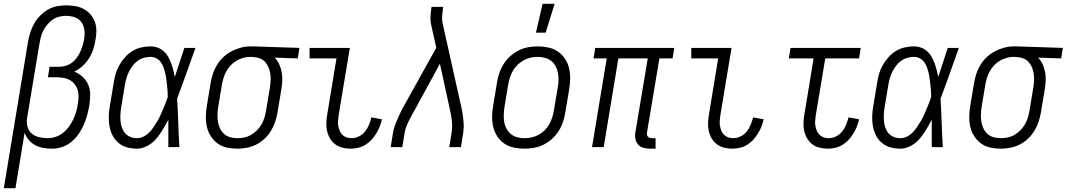

<svg xmlns="http://www.w3.org/2000/svg" viewBox="-46 -771 5589 1006"><path d="M-26 215 101 -553Q105 -577 112.5 -600.5Q120 -624 132.5 -646.5Q145 -669 163.5 -688Q182 -707 204 -720Q226 -733 251 -738Q276 -743 300 -743Q324 -743 348 -739Q372 -735 392.5 -724Q413 -713 428 -695.5Q443 -678 451 -656Q459 -634 459 -609.5Q459 -585 454 -560Q450 -536 442 -511.5Q434 -487 420 -465Q406 -443 386.5 -425Q367 -407 343 -396Q368 -386 387.5 -368Q407 -350 417 -325.5Q427 -301 426.5 -273Q426 -245 422 -217Q417 -191 410 -165.5Q403 -140 392 -115Q381 -90 364.5 -67Q348 -44 326.5 -26.5Q305 -9 279 -0.5Q253 8 227 8Q203 8 180.5 4Q158 0 138.5 -10.5Q119 -21 104.5 -38Q90 -55 83 -76L35 215ZM204 -47Q224 -47 245.5 -54Q267 -61 284.5 -75Q302 -89 315 -107Q328 -125 337.5 -145Q347 -165 353 -185.5Q359 -206 362 -227Q365 -245 365.5 -263Q366 -281 361.5 -297.5Q357 -314 346.5 -328Q336 -342 321.5 -350.5Q307 -359 289.5 -362.5Q272 -366 254 -366H205L214 -421H263Q280 -421 297.5 -426Q315 -431 330 -442Q345 -453 356 -468Q367 -483 374.5 -499.5Q382 -516 387 -533Q392 -550 395 -567Q399 -591 396 -614.5Q393 -638 380 -655.5Q367 -673 345.5 -680.5Q324 -688 300 -688Q282 -688 264 -683.5Q246 -679 230.5 -668.5Q215 -658 203 -643.5Q191 -629 182 -612.5Q173 -596 168.5 -578.5Q164 -561 161 -544L96 -153Q92 -130 98 -107.5Q104 -85 120 -71.5Q136 -58 158 -52.5Q180 -47 204 -47Z M672 8Q645 8 619.5 1Q594 -6 574.5 -22.5Q555 -39 543.5 -62Q532 -85 527.5 -110.5Q523 -136 524 -163Q525 -190 530 -218L550 -338Q553 -361 560 -384.5Q567 -408 579.5 -430Q592 -452 609.5 -471.5Q627 -491 648.5 -504Q670 -517 694.5 -522.5Q719 -528 742 -528Q762 -528 780 -521.5Q798 -515 812 -502.5Q826 -490 835 -474Q844 -458 850.5 -440.5Q857 -423 861.5 -405Q866 -387 870 -368Q882 -406 895 -444Q908 -482 920 -520H978Q954 -453 930.5 -386.5Q907 -320 882 -254Q886 -191 888 -127Q890 -63 894 0H836Q836 -36 836 -72Q836 -108 836 -144Q827 -127 817.5 -110Q808 -93 797 -76.5Q786 -60 773 -44.5Q760 -29 744 -17.5Q728 -6 709 1Q690 8 672 8ZM672 -47Q689 -47 705.5 -55Q722 -63 735 -76Q748 -89 758 -104Q768 -119 777.5 -134.5Q787 -150 794 -166Q801 -182 808 -198Q815 -214 821.5 -230.5Q828 -247 833 -263Q833 -279 832 -295Q831 -311 829 -327Q827 -343 825 -358.5Q823 -374 819.5 -389Q816 -404 810.5 -419Q805 -434 796 -446Q787 -458 773 -465.5Q759 -473 742 -473Q725 -473 707.5 -468Q690 -463 675.5 -452.5Q661 -442 649.5 -427Q638 -412 630 -396Q622 -380 617 -363Q612 -346 609 -329L589 -209Q586 -190 585 -172Q584 -154 585.5 -136Q587 -118 593 -101.5Q599 -85 610 -72.5Q621 -60 637 -53.5Q653 -47 672 -47Z M1198 8Q1169 8 1142 2Q1115 -4 1094 -19.5Q1073 -35 1058.5 -57.5Q1044 -80 1038 -106.5Q1032 -133 1032.5 -161Q1033 -189 1038 -218L1058 -338Q1062 -362 1070 -386Q1078 -410 1092 -432.5Q1106 -455 1125.5 -473Q1145 -491 1168.5 -503Q1192 -515 1216.5 -521.5Q1241 -528 1266 -528H1281L1523 -520L1514 -465L1393 -469Q1408 -454 1417 -434Q1426 -414 1430 -392.5Q1434 -371 1433 -348Q1432 -325 1428 -302L1408 -182Q1404 -158 1396 -133.5Q1388 -109 1374 -86Q1360 -63 1340.5 -44.5Q1321 -26 1297.5 -14Q1274 -2 1248 3Q1222 8 1198 8ZM1198 -47Q1216 -47 1235 -51Q1254 -55 1270.5 -65Q1287 -75 1301 -89Q1315 -103 1324.5 -120Q1334 -137 1339.5 -155Q1345 -173 1348 -191L1368 -311Q1371 -330 1372 -348Q1373 -366 1370.5 -383.5Q1368 -401 1361.5 -417Q1355 -433 1344 -445.5Q1333 -458 1317 -464.5Q1301 -471 1282 -472L1272 -473H1263Q1245 -473 1227 -467.5Q1209 -462 1192.5 -452.5Q1176 -443 1162.5 -428.5Q1149 -414 1140 -397.5Q1131 -381 1125.5 -363.5Q1120 -346 1117 -329L1097 -209Q1094 -189 1093.5 -170Q1093 -151 1096 -132.5Q1099 -114 1107 -97.5Q1115 -81 1128.5 -69Q1142 -57 1160 -52Q1178 -47 1198 -47Z M1791 8Q1769 8 1747.5 2.5Q1726 -3 1709.5 -15.5Q1693 -28 1682.5 -46.5Q1672 -65 1667.5 -86Q1663 -107 1664 -129.5Q1665 -152 1669 -174L1717 -465H1576V-520H1787L1728 -165Q1726 -151 1725 -137Q1724 -123 1726.5 -110Q1729 -97 1734 -85Q1739 -73 1748.5 -64Q1758 -55 1770.5 -51Q1783 -47 1797 -47Q1816 -47 1835 -56.5Q1854 -66 1867 -82.5Q1880 -99 1887.5 -118Q1895 -137 1900 -156L1955 -146Q1951 -126 1943.5 -107.5Q1936 -89 1925 -71Q1914 -53 1900 -38Q1886 -23 1868 -12Q1850 -1 1830 3.5Q1810 8 1791 8Z M2001 0 2013 -74Q2016 -92 2022 -110Q2028 -128 2036 -145.5Q2044 -163 2052 -180.5Q2060 -198 2070 -215L2240 -521L2214 -637Q2212 -646 2210.5 -655.5Q2209 -665 2209 -675Q2210 -688 2211 -701.5Q2212 -715 2214 -728L2215 -735H2276L2275 -728Q2272 -708 2270.5 -688Q2269 -668 2273 -649L2370 -215Q2376 -190 2379.5 -163.5Q2383 -137 2384 -110Q2383 -101 2382.5 -92Q2382 -83 2381 -74L2369 0H2308L2320 -74Q2325 -107 2321.5 -139.5Q2318 -172 2310 -203L2259 -437L2124 -189Q2123 -187 2121.5 -185Q2120 -183 2119 -181V-180Q2117 -178 2116 -176Q2115 -174 2114 -172V-171L2113 -170Q2100 -147 2089 -122.5Q2078 -98 2074 -74L2062 0Z M2701 8Q2673 8 2645.5 2Q2618 -4 2596 -19Q2574 -34 2559.5 -56.5Q2545 -79 2538.5 -105.5Q2532 -132 2532.5 -160.5Q2533 -189 2538 -218L2558 -338Q2562 -363 2570 -387.5Q2578 -412 2592.5 -435Q2607 -458 2627.5 -476.5Q2648 -495 2672 -507Q2696 -519 2721.5 -523.5Q2747 -528 2772 -528Q2800 -528 2827.5 -522Q2855 -516 2877 -501Q2899 -486 2914 -463.5Q2929 -441 2935.5 -414.5Q2942 -388 2941.5 -359.5Q2941 -331 2936 -302L2916 -182Q2912 -157 2904 -132.5Q2896 -108 2881.5 -85Q2867 -62 2846.5 -43.5Q2826 -25 2802 -13Q2778 -1 2752 3.5Q2726 8 2701 8ZM2701 -47Q2720 -47 2739 -51Q2758 -55 2775.5 -64.5Q2793 -74 2807.5 -88Q2822 -102 2831.5 -119Q2841 -136 2847 -154.5Q2853 -173 2856 -191L2876 -311Q2880 -331 2880.5 -350.5Q2881 -370 2877.5 -388.5Q2874 -407 2865.5 -423.5Q2857 -440 2842.5 -451.5Q2828 -463 2809.5 -468Q2791 -473 2772 -473Q2753 -473 2734.5 -469Q2716 -465 2698.5 -455.5Q2681 -446 2666.5 -432Q2652 -418 2642 -401Q2632 -384 2626 -365.5Q2620 -347 2617 -329L2597 -209Q2594 -189 2593.5 -169.5Q2593 -150 2596 -131.5Q2599 -113 2608 -96.5Q2617 -80 2631 -68.5Q2645 -57 2663.5 -52Q2682 -47 2701 -47ZM2762 -600 2797 -751H2860L2813 -600Z M3389 8H3360Q3342 8 3325.5 3.5Q3309 -1 3298 -13Q3287 -25 3283.5 -42Q3280 -59 3283 -77L3348 -465H3194L3117 0H3056L3133 -465H3064L3073 -520H3487L3478 -465H3409L3344 -77Q3343 -71 3344 -65Q3345 -59 3348.5 -55Q3352 -51 3357.5 -49Q3363 -47 3369 -47H3389Z M3791 8Q3769 8 3747.5 2.5Q3726 -3 3709.5 -15.5Q3693 -28 3682.5 -46.5Q3672 -65 3667.5 -86Q3663 -107 3664 -129.5Q3665 -152 3669 -174L3717 -465H3576V-520H3787L3728 -165Q3726 -151 3725 -137Q3724 -123 3726.5 -110Q3729 -97 3734 -85Q3739 -73 3748.5 -64Q3758 -55 3770.5 -51Q3783 -47 3797 -47Q3816 -47 3835 -56.5Q3854 -66 3867 -82.5Q3880 -99 3887.5 -118Q3895 -137 3900 -156L3955 -146Q3951 -126 3943.5 -107.5Q3936 -89 3925 -71Q3914 -53 3900 -38Q3886 -23 3868 -12Q3850 -1 3830 3.5Q3810 8 3791 8Z M4291 8Q4269 8 4247.5 2.5Q4226 -3 4209.5 -15.5Q4193 -28 4182.5 -46.5Q4172 -65 4167.5 -86Q4163 -107 4164 -129.5Q4165 -152 4169 -174L4217 -465H4087L4096 -520H4464L4455 -465H4278L4228 -165Q4226 -151 4225 -137Q4224 -123 4226.5 -110Q4229 -97 4234 -85Q4239 -73 4248.5 -64Q4258 -55 4270.5 -51Q4283 -47 4297 -47Q4316 -47 4335 -56.5Q4354 -66 4367 -82.5Q4380 -99 4387.5 -118Q4395 -137 4400 -156L4455 -146Q4451 -126 4443.5 -107.5Q4436 -89 4425 -71Q4414 -53 4400 -38Q4386 -23 4368 -12Q4350 -1 4330 3.5Q4310 8 4291 8Z M4672 8Q4645 8 4619.5 1Q4594 -6 4574.5 -22.5Q4555 -39 4543.5 -62Q4532 -85 4527.5 -110.5Q4523 -136 4524 -163Q4525 -190 4530 -218L4550 -338Q4553 -361 4560 -384.5Q4567 -408 4579.5 -430Q4592 -452 4609.5 -471.5Q4627 -491 4648.5 -504Q4670 -517 4694.5 -522.5Q4719 -528 4742 -528Q4762 -528 4780 -521.5Q4798 -515 4812 -502.5Q4826 -490 4835 -474Q4844 -458 4850.5 -440.5Q4857 -423 4861.5 -405Q4866 -387 4870 -368Q4882 -406 4895 -444Q4908 -482 4920 -520H4978Q4954 -453 4930.5 -386.5Q4907 -320 4882 -254Q4886 -191 4888 -127Q4890 -63 4894 0H4836Q4836 -36 4836 -72Q4836 -108 4836 -144Q4827 -127 4817.5 -110Q4808 -93 4797 -76.5Q4786 -60 4773 -44.5Q4760 -29 4744 -17.5Q4728 -6 4709 1Q4690 8 4672 8ZM4672 -47Q4689 -47 4705.5 -55Q4722 -63 4735 -76Q4748 -89 4758 -104Q4768 -119 4777.5 -134.5Q4787 -150 4794 -166Q4801 -182 4808 -198Q4815 -214 4821.5 -230.5Q4828 -247 4833 -263Q4833 -279 4832 -295Q4831 -311 4829 -327Q4827 -343 4825 -358.5Q4823 -374 4819.5 -389Q4816 -404 4810.5 -419Q4805 -434 4796 -446Q4787 -458 4773 -465.5Q4759 -473 4742 -473Q4725 -473 4707.5 -468Q4690 -463 4675.5 -452.5Q4661 -442 4649.5 -427Q4638 -412 4630 -396Q4622 -380 4617 -363Q4612 -346 4609 -329L4589 -209Q4586 -190 4585 -172Q4584 -154 4585.5 -136Q4587 -118 4593 -101.5Q4599 -85 4610 -72.5Q4621 -60 4637 -53.5Q4653 -47 4672 -47Z M5198 8Q5169 8 5142 2Q5115 -4 5094 -19.5Q5073 -35 5058.5 -57.5Q5044 -80 5038 -106.5Q5032 -133 5032.5 -161Q5033 -189 5038 -218L5058 -338Q5062 -362 5070 -386Q5078 -410 5092 -432.5Q5106 -455 5125.5 -473Q5145 -491 5168.5 -503Q5192 -515 5216.5 -521.5Q5241 -528 5266 -528H5281L5523 -520L5514 -465L5393 -469Q5408 -454 5417 -434Q5426 -414 5430 -392.5Q5434 -371 5433 -348Q5432 -325 5428 -302L5408 -182Q5404 -158 5396 -133.5Q5388 -109 5374 -86Q5360 -63 5340.5 -44.5Q5321 -26 5297.5 -14Q5274 -2 5248 3Q5222 8 5198 8ZM5198 -47Q5216 -47 5235 -51Q5254 -55 5270.5 -65Q5287 -75 5301 -89Q5315 -103 5324.5 -120Q5334 -137 5339.5 -155Q5345 -173 5348 -191L5368 -311Q5371 -330 5372 -348Q5373 -366 5370.5 -383.5Q5368 -401 5361.5 -417Q5355 -433 5344 -445.5Q5333 -458 5317 -464.5Q5301 -471 5282 -472L5272 -473H5263Q5245 -473 5227 -467.5Q5209 -462 5192.5 -452.5Q5176 -443 5162.5 -428.5Q5149 -414 5140 -397.5Q5131 -381 5125.5 -363.5Q5120 -346 5117 -329L5097 -209Q5094 -189 5093.5 -170Q5093 -151 5096 -132.5Q5099 -114 5107 -97.5Q5115 -81 5128.5 -69Q5142 -57 5160 -52Q5178 -47 5198 -47Z"/></svg>

Font: Iosevka Term Curly Light
Style: Italic
Weight: 300
Italic angle: -9°
Designer: Belleve Invis
Foundry: Belleve Invis
Version: Version 32.3.0